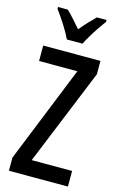

<svg xmlns="http://www.w3.org/2000/svg" viewBox="-140 -998 660 1056"><g transform="rotate(15 190.5 -470.0)"><path d="M361 0H25V-75L247 -626H29V-714H355V-638L131 -89H361ZM146 -780Q131 -812 104.5 -854Q78 -896 53 -929V-940H108Q126 -924 147.5 -899.5Q169 -875 191 -850Q215 -879 232.5 -897.5Q250 -916 274 -940H329V-929Q314 -909 296 -882.5Q278 -856 262 -829Q246 -802 235 -780Z"/></g></svg>

Font: Noto Sans Lao Looped ExtraCondensed Medium
Style: Regular
Weight: 500
Width: 2
Designer: Mark Frömberg, Ben Mitchell
Foundry: The Fontpad Ltd
Version: Version 1.002; ttfautohint (v1.8.4.7-5d5b)